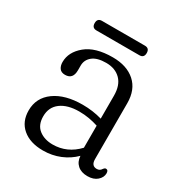

<svg xmlns="http://www.w3.org/2000/svg" viewBox="-136 -638 701 746"><g transform="rotate(30 214.0 -265.5)"><path d="M35.5 -97.5Q35.5 -154.5 82 -188Q128.5 -221.5 207 -221.5Q253 -221.5 294 -209.5V-312.5Q294 -359 269.8 -383.5Q245.5 -408 204.5 -408Q164.5 -408 144 -391.5Q123.5 -375 123.5 -349V-328Q123.5 -287.5 88.5 -287.5Q71 -287.5 63.2 -298.5Q55.5 -309.5 55.5 -326Q55.5 -371 96.8 -405.2Q138 -439.5 216 -439.5Q279.5 -439.5 316.5 -406.5Q353.5 -373.5 353.5 -313V-62.5Q353.5 -32.5 378 -32.5Q391.5 -32.5 398.5 -44Q404 -51.5 409 -51.5Q420 -51.5 420 -36.5Q420 -18.5 404 -4.2Q388 10 360.5 10Q332.5 10 316 -4.8Q299.5 -19.5 298 -45Q272 -19 236.8 -4.5Q201.5 10 161 10Q103 10 69.2 -18.8Q35.5 -47.5 35.5 -97.5ZM96 -106Q96 -67 120.5 -48Q145 -29 182 -29Q247 -29 294 -79V-178Q274.5 -184.5 253.2 -188.2Q232 -192 208.5 -192Q156.5 -192 126.2 -169.5Q96 -147 96 -106ZM88 -519.5Q88 -541 108.5 -541H301Q321.5 -541 321.5 -519.5Q321.5 -498 301 -498H108.5Q88 -498 88 -519.5Z"/></g></svg>

Font: Fraunces 144pt SuperSoft Light
Style: Regular
Weight: 300
Version: Version 1.000;[0bf87f6ff]